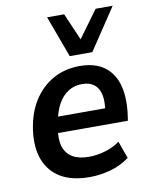

<svg xmlns="http://www.w3.org/2000/svg" viewBox="-85 -815 697 888"><g transform="rotate(-10 263.0 -371.0)"><path d="M265 10Q182 10 129.5 -21Q77 -52 54.5 -110Q32 -168 43 -249Q54 -328 89.5 -384.5Q125 -441 180.5 -472.5Q236 -504 307 -504Q376 -504 419.5 -473.5Q463 -443 480 -387Q497 -331 488 -252L483 -216H138L149 -291H405L387 -273Q395 -323 388 -355Q381 -387 359.5 -403.5Q338 -420 303 -420Q266 -420 237.5 -401.5Q209 -383 190.5 -349.5Q172 -316 163 -268L158 -239Q149 -187 160 -152.5Q171 -118 200.5 -100.5Q230 -83 277 -83Q314 -83 352.5 -94Q391 -105 423 -128L452 -47Q412 -17 362.5 -3.5Q313 10 265 10ZM270 -557 198 -752H278L333 -625L426 -752H506L376 -557Z"/></g></svg>

Font: Nunito Sans 10pt SemiCondensed
Style: Bold Italic
Weight: 700
Width: 4
Italic angle: -9°
Designer: Vernon Adams
Foundry: Vernon Adams
Version: Version 3.101;gftools[0.9.27]